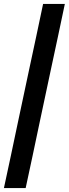

<svg xmlns="http://www.w3.org/2000/svg" viewBox="-24 -801 351 980"><path d="M-4 159Q15 71.5 32 -8.8Q49 -89 66 -170L126 -452Q143.5 -533 160.5 -613Q177.5 -693 196 -781H307Q288.5 -693 271.5 -613Q254.5 -533 237 -452L177 -170Q160 -89 143 -8.8Q126 71.5 107 159Z"/></svg>

Font: Commissioner SemiBold
Style: Italic
Weight: 600
Italic angle: -12°
Designer: Kostas Bartsokas
Foundry: Kostas Bartsokas
Version: Version 1.000; ttfautohint (v1.8.3)